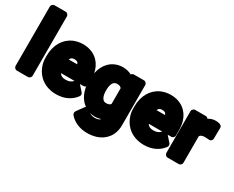

<svg xmlns="http://www.w3.org/2000/svg" viewBox="-131 -1322 2568 2103"><g transform="rotate(30 1152.5 -271.0)"><path d="M203 38C219 38 240 23 240 0V-750C240 -766 226 -788 203 -788H62C46 -788 24 -773 24 -750V0C24 16 39 38 62 38Z M494 -180H665C645 -156 618 -142 572 -142C532 -142 509 -156 494 -180ZM734 -180H780C796 -180 817 -195 817 -218V-278C817 -320 812 -360 801 -396C769 -501 680 -576 547 -576C504 -576 465 -567 429 -552C325 -506 263 -401 263 -265V-246C263 -207 269 -169 283 -134C323 -28 421 48 562 48C671 48 750 3 798 -63C808 -77 808 -97 796 -110ZM600 -352H493C503 -375 517 -386 546 -386C581 -386 594 -375 600 -352Z M917 5C912 8 906 12 903 17L841 103C833 115 831 135 842 149C890 208 972 246 1068 246C1108 246 1148 240 1183 229C1283 197 1359 112 1359 -18V-528C1359 -544 1345 -566 1322 -566H1194C1184 -566 1171 -561 1163 -549C1134 -565 1096 -576 1053 -576C1015 -576 978 -568 946 -552C848 -504 801 -397 801 -268V-258C801 -140 844 -47 917 5ZM990 40C1009 45 1030 48 1052 48C1080 48 1104 44 1128 35C1117 50 1097 60 1061 60C1031 60 1009 53 990 40ZM1143 -363V-164C1133 -151 1118 -142 1088 -142C1074 -142 1066 -143 1058 -148C1035 -162 1017 -198 1017 -258V-268C1017 -346 1041 -386 1089 -386C1119 -386 1132 -377 1143 -363Z M1604 -180H1775C1755 -156 1728 -142 1682 -142C1642 -142 1619 -156 1604 -180ZM1844 -180H1890C1906 -180 1927 -195 1927 -218V-278C1927 -320 1922 -360 1911 -396C1879 -501 1790 -576 1657 -576C1614 -576 1575 -567 1539 -552C1435 -506 1373 -401 1373 -265V-246C1373 -207 1379 -169 1393 -134C1433 -28 1531 48 1672 48C1781 48 1860 3 1908 -63C1918 -77 1918 -97 1906 -110ZM1710 -352H1603C1613 -375 1627 -386 1656 -386C1691 -386 1704 -375 1710 -352Z M2224 -576C2189 -576 2161 -566 2134 -549C2128 -557 2116 -566 2103 -566H1969C1953 -566 1931 -551 1931 -528V0C1931 16 1946 38 1969 38H2110C2126 38 2147 23 2147 0V-336C2158 -352 2173 -362 2215 -362C2226 -362 2247 -360 2263 -359C2287 -357 2303 -376 2303 -395L2305 -531C2306 -567 2263 -576 2224 -576Z"/></g></svg>

Font: Asimov Print
Style: E
Weight: 500
Designer: Google
Version: Version 2.000980; 2014